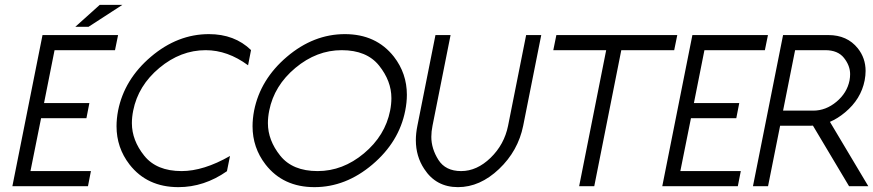

<svg xmlns="http://www.w3.org/2000/svg" viewBox="-20 -770 3611 794"><path d="M468.3 -625 455.6 -562.5H205.6L162.1 -343.8H349.6L337.4 -281.2H149.9L106 -62.5H356L343.8 0H31.2L155.8 -625ZM291.5 -659.2 392.6 -750H486.3L346.2 -659.2Z M731 -62.5Q821.8 -62.5 931.2 -125L918.5 -62Q824.2 3.9 717.8 3.9Q588.4 3.9 515.6 -89.8Q461.9 -159.2 461.9 -248Q461.9 -278.8 468.3 -312.5Q494.1 -441.9 604.2 -535.4Q714.4 -628.9 843.8 -628.9Q950.2 -628.9 1018.1 -563L1005.9 -500Q921.4 -562.5 830.6 -562.5Q727.1 -562.5 639.2 -489.3Q551.3 -416 530.8 -312.5Q525.4 -285.6 525.4 -260.7Q525.4 -189.9 576.4 -126.2Q627.4 -62.5 731 -62.5Z M1280.3 3.9Q1150.9 3.9 1078.1 -89.8Q1024.4 -159.2 1024.4 -248Q1024.4 -278.8 1030.8 -312.5Q1056.6 -441.9 1166.7 -535.4Q1276.9 -628.9 1406.2 -628.9Q1535.6 -628.9 1608.9 -535.6Q1662.6 -466.3 1662.6 -377.9Q1662.6 -346.7 1655.8 -312.5Q1630.4 -183.1 1520 -89.6Q1409.7 3.9 1280.3 3.9ZM1293.5 -62.5Q1397.5 -62.5 1485.1 -135.7Q1572.8 -209 1593.3 -312.5Q1598.6 -339.4 1598.6 -364.3Q1598.6 -435.1 1547.6 -498.8Q1496.6 -562.5 1393.1 -562.5Q1289.6 -562.5 1201.7 -489.3Q1113.8 -416 1093.3 -312.5Q1087.9 -285.6 1087.9 -260.7Q1087.9 -189.9 1138.9 -126.2Q1189.9 -62.5 1293.5 -62.5Z M1706.1 -250 1780.8 -625H1843.3L1768.6 -250Q1763.7 -226.1 1763.7 -204.1Q1763.7 -155.3 1793 -108.9Q1822.3 -62.5 1887.2 -62.5Q1952.1 -62.5 2008.8 -117.4Q2065.4 -172.4 2081.1 -250L2155.8 -625H2218.3L2143.6 -250Q2122.6 -146 2043.7 -71Q1964.8 3.9 1874 3.9Q1783.2 3.9 1734.4 -71.3Q1699.7 -123.5 1699.7 -190.4Q1699.7 -218.8 1706.1 -250Z M2549.3 -562.5 2437.5 0H2375L2486.8 -562.5H2268.1L2280.8 -625H2780.8L2768.1 -562.5Z M3155.8 -625 3143.1 -562.5H2893.1L2849.6 -343.8H3037.1L3024.9 -281.2H2837.4L2793.5 -62.5H3043.5L3031.2 0H2718.8L2843.3 -625Z M3405.8 -625Q3483.4 -625 3527.3 -570.3Q3559.6 -529.8 3559.6 -476.6Q3559.6 -458 3555.7 -437.5Q3540.5 -359.9 3474.6 -305.2Q3444.3 -279.8 3412.1 -266.1L3570.8 0H3491.2L3341.8 -250.5L3331.1 -250H3206.1L3156.2 0H3093.8L3218.3 -625ZM3393.1 -562.5H3268.1L3218.3 -312.5H3343.3Q3395 -312.5 3439 -349.1Q3482.9 -385.7 3493.2 -437.5Q3495.6 -450.7 3495.6 -463.4Q3495.6 -498.5 3470.2 -530.5Q3444.8 -562.5 3393.1 -562.5Z"/></svg>

Font: Juliett
Style: Italic
Weight: 400
Italic angle: -11.25°
Designer: GGBotNet
Foundry: GGBotNet
Version: 0.60